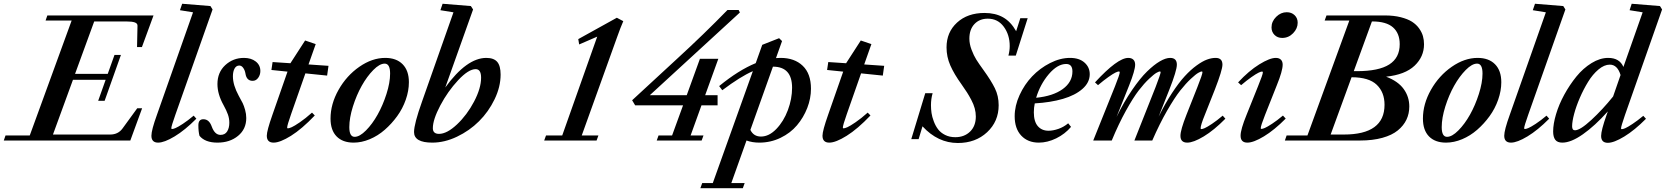

<svg xmlns="http://www.w3.org/2000/svg" viewBox="-64 -745 8832 1018"><path d="M-43.9 0 -34.7 -26.9H93.8L315.9 -636.2H177.7L187 -663.1H750L688.5 -495.6H662.6L665 -608.4Q665.5 -620.6 651.1 -626Q636.7 -631.3 605 -631.3H435.5L334 -353.5H507.3L543 -453.6H577.1L490.7 -210.4H456.5L496.1 -321.8H322.8L216.8 -31.7H520Q562 -31.7 585.4 -63.5L663.6 -170.9H689.5L627 0Z M774.4 11.2Q738.8 11.2 738.8 -25.4Q738.8 -55.2 768.1 -136.2L959.5 -679.7L890.1 -690.9L901.9 -725.1L1051.8 -712.9L1063 -694.8L865.7 -136.2Q844.2 -75.7 844.2 -64.9Q844.2 -61 848.6 -61Q854.5 -61 866.9 -66.2Q879.4 -71.3 905.5 -88.4Q931.6 -105.5 962.9 -131.8L977.1 -115.7Q916.5 -54.7 861.8 -21.7Q807.1 11.2 774.4 11.2Z M1088.9 11.2Q1023.4 11.2 993.7 -24.9Q987.8 -47.4 987.8 -80.6Q987.8 -112.8 1014.2 -112.8Q1044.9 -112.8 1058.6 -74.2Q1074.7 -29.8 1105 -29.8Q1128.9 -29.8 1140.4 -48.1Q1151.9 -66.4 1151.9 -94.2Q1151.9 -116.7 1144.5 -137.7Q1137.2 -158.7 1121.1 -188Q1088.9 -245.6 1088.9 -299.3Q1088.9 -361.3 1130.4 -399.7Q1171.9 -438 1229.5 -438Q1267.6 -438 1292 -418.9Q1316.4 -399.9 1316.4 -368.7Q1316.4 -348.1 1304.9 -332.3Q1293.5 -316.4 1275.4 -316.4Q1243.2 -316.4 1237.3 -355.5Q1234.4 -372.6 1225.6 -385Q1216.8 -397.5 1204.6 -397.5Q1188.5 -397.5 1179.7 -381.6Q1170.9 -365.7 1170.9 -340.3Q1170.9 -293.9 1201.7 -237.3Q1215.8 -212.4 1222.7 -198.2Q1229.5 -184.1 1235.6 -162.4Q1241.7 -140.6 1241.7 -119.1Q1241.7 -60.5 1198.2 -24.7Q1154.8 11.2 1088.9 11.2Z M1386.7 11.2Q1350.6 11.2 1350.6 -25.4Q1350.6 -51.8 1380.4 -136.2L1460.4 -365.2L1375 -374L1381.3 -416L1476.1 -409.7V-410.2L1553.7 -530.3L1609.9 -511.2L1571.8 -403.3L1677.7 -396L1670.4 -344.2L1555.2 -356L1479.5 -140.1Q1458.5 -80.6 1458.5 -68.4Q1458.5 -64.5 1462.4 -64.5Q1468.8 -64.5 1482.7 -70.6Q1496.6 -76.7 1525.9 -96.7Q1555.2 -116.7 1590.3 -147.9L1605 -132.8Q1536.6 -61 1478.8 -24.9Q1420.9 11.2 1386.7 11.2Z M1811 11.2Q1752.9 11.2 1720.7 -21.7Q1688.5 -54.7 1688.5 -116.2Q1688.5 -193.4 1731 -268.6Q1773.4 -343.8 1841.3 -390.9Q1909.2 -438 1978.5 -438Q2037.6 -438 2070.8 -404.3Q2104 -370.6 2104 -309.1Q2104 -263.7 2087.4 -216.3Q2070.8 -168.9 2041.7 -128.9Q2012.7 -88.9 1976.1 -56.9Q1939.5 -24.9 1896.2 -6.8Q1853 11.2 1811 11.2ZM1816.4 -19.5Q1842.8 -19.5 1876.5 -53.5Q1910.2 -87.4 1938 -137Q1965.8 -186.5 1985.1 -246.8Q2004.4 -307.1 2004.4 -355Q2004.4 -407.7 1975.6 -407.7Q1948.7 -407.7 1915.3 -373.8Q1881.8 -339.8 1854 -290.3Q1826.2 -240.7 1807.1 -180.2Q1788.1 -119.6 1788.1 -70.8Q1788.1 -19.5 1816.4 -19.5Z M2228 11.2Q2131.3 11.2 2131.3 -44.9Q2131.3 -87.9 2173.8 -207L2340.3 -679.7L2271 -690.9L2282.7 -725.1L2432.6 -712.9L2444.3 -694.8L2296.9 -281.2Q2410.6 -438 2514.6 -438Q2554.2 -438 2572.3 -417Q2590.3 -396 2590.3 -349.6Q2590.3 -284.7 2558.3 -218.5Q2526.4 -152.3 2475.8 -102.1Q2425.3 -51.8 2359.1 -20.3Q2293 11.2 2228 11.2ZM2263.7 -35.2Q2305.7 -35.2 2358.9 -85.2Q2412.1 -135.3 2449.5 -206.3Q2486.8 -277.3 2486.8 -333Q2486.8 -378.4 2458 -378.4Q2419.9 -378.4 2365 -319.6Q2310.1 -260.7 2270.5 -185.8Q2231 -110.8 2231 -65.4Q2231 -35.2 2263.7 -35.2Z M2821.3 0 2831.1 -26.9H2917L3102.5 -550.8L3006.8 -509.3L3002 -537.6L3206.5 -650.9L3240.7 -632.8Q3224.6 -595.7 3208.5 -549.8L3020.5 -26.9H3108.9L3099.1 0Z M3418 0 3427.7 -26.9H3499.5L3557.6 -186.5H3303.7L3287.6 -213.4L3527.8 -435.1Q3668 -563.5 3793 -691.9H3852.5L3858.9 -678.7L3381.3 -240.2H3577.1L3647 -433.1H3744.6L3674.8 -240.2H3740.7V-186.5H3655.3L3597.7 -26.9H3666L3656.2 0Z M3961.9 11.2Q3924.8 11.2 3894 0L3813.5 225.6H3884.3L3874.5 252.9H3649.4L3659.2 225.6H3715.3L3927.7 -367.7Q3862.3 -339.4 3765.6 -266.6L3749 -288.6Q3852.1 -373 3942.9 -410.2L3977.5 -507.3L4066.9 -542.5L4082.5 -527.3L4050.3 -437Q4059.1 -438 4075.2 -438Q4148.4 -438 4192.1 -396.2Q4235.8 -354.5 4235.8 -274.4Q4235.8 -223.1 4216.1 -172.4Q4196.3 -121.6 4161.6 -80.6Q4127 -39.6 4074.5 -14.2Q4022 11.2 3961.9 11.2ZM4135.7 -279.8Q4135.7 -391.6 4034.2 -391.6L3914.6 -56.2Q3931.6 -21 3970.7 -21Q4013.2 -21 4052 -61Q4090.8 -101.1 4113.3 -160.9Q4135.7 -220.7 4135.7 -279.8Z M4333 11.2Q4296.9 11.2 4296.9 -25.4Q4296.9 -51.8 4326.7 -136.2L4406.7 -365.2L4321.3 -374L4327.6 -416L4422.4 -409.7V-410.2L4500 -530.3L4556.2 -511.2L4518.1 -403.3L4624 -396L4616.7 -344.2L4501.5 -356L4425.8 -140.1Q4404.8 -80.6 4404.8 -68.4Q4404.8 -64.5 4408.7 -64.5Q4415 -64.5 4429 -70.6Q4442.9 -76.7 4472.2 -96.7Q4501.5 -116.7 4536.6 -147.9L4551.3 -132.8Q4482.9 -61 4425 -24.9Q4367.2 11.2 4333 11.2Z M5014.6 13.2Q4908.7 13.2 4827.1 -75.2L4806.6 -7.3H4767.6L4841.8 -251H4880.9Q4872.1 -221.2 4872.1 -187Q4872.1 -166.5 4875 -146Q4877.9 -125.5 4887 -101.6Q4896 -77.6 4909.7 -59.6Q4923.3 -41.5 4947 -29.5Q4970.7 -17.6 5001 -17.6Q5048.8 -17.6 5079.3 -47.1Q5109.9 -76.7 5109.9 -127.4Q5109.9 -148.9 5104 -170.7Q5098.1 -192.4 5085.7 -215.8Q5073.2 -239.3 5063 -255.1Q5052.7 -271 5034.7 -296.9Q4994.6 -352.5 4974.6 -398.2Q4954.6 -443.8 4954.6 -493.7Q4954.6 -574.2 5010.3 -625.2Q5065.9 -676.3 5156.2 -676.3Q5213.4 -676.3 5254.4 -653.1Q5295.4 -629.9 5323.7 -579.6L5345.7 -648.4H5384.8L5321.8 -450.2H5282.7Q5289.6 -476.1 5289.6 -501Q5289.6 -560.5 5258.1 -603.3Q5226.6 -646 5173.3 -646Q5129.4 -646 5102.5 -617.4Q5075.7 -588.9 5075.7 -540Q5075.7 -511.7 5087.4 -481Q5099.1 -450.2 5112.3 -429.2Q5125.5 -408.2 5149.9 -374.5Q5190.9 -317.9 5210.9 -277.1Q5231 -236.3 5231 -187Q5231 -101.1 5169.7 -43.9Q5108.4 13.2 5014.6 13.2Z M5443.8 11.2Q5385.7 11.2 5350.8 -25.9Q5315.9 -63 5315.9 -128.9Q5315.9 -184.1 5341.8 -240.7Q5367.7 -297.4 5408.7 -340.3Q5449.7 -383.3 5503.4 -410.6Q5557.1 -438 5609.4 -438Q5658.2 -438 5686 -413.3Q5713.9 -388.7 5713.9 -351.6Q5713.9 -307.6 5675.3 -273.7Q5636.7 -239.7 5571.5 -220.7Q5506.3 -201.7 5422.4 -196.8Q5417.5 -173.8 5417.5 -149.4Q5417.5 -100.6 5438.5 -76.2Q5459.5 -51.8 5495.6 -51.8Q5519.5 -51.8 5548.1 -61.8Q5576.7 -71.8 5599.6 -91.3L5614.7 -72.3Q5582.5 -34.2 5536.1 -11.5Q5489.7 11.2 5443.8 11.2ZM5588.9 -405.8Q5543 -405.8 5497.1 -352.1Q5451.2 -298.3 5429.7 -226.6Q5519 -235.4 5570.6 -272.7Q5622.1 -310.1 5622.1 -366.2Q5622.1 -405.8 5588.9 -405.8Z M5732.4 0 5847.7 -287.1Q5873 -350.6 5873 -361.8Q5873 -366.2 5868.7 -366.2Q5862.8 -366.2 5850.1 -360.1Q5837.4 -354 5812.5 -336.4Q5787.6 -318.8 5757.8 -293.5L5741.7 -308.1Q5861.3 -438 5918 -438Q5935.5 -438 5945.1 -428.7Q5954.6 -419.4 5954.6 -402.3Q5954.6 -372.1 5922.9 -292.5L5856 -125Q5895.5 -205.1 5938.2 -267.6Q5981 -330.1 6017.8 -366Q6054.7 -401.9 6085.7 -419.9Q6116.7 -438 6140.1 -438Q6175.8 -438 6175.8 -402.3Q6175.8 -371.1 6136.2 -270.5L6079.1 -126.5Q6113.8 -196.3 6150.1 -251.7Q6186.5 -307.1 6218 -341.3Q6249.5 -375.5 6280.5 -397.9Q6311.5 -420.4 6335.7 -429.2Q6359.9 -438 6381.3 -438Q6417.5 -438 6417.5 -402.3Q6417.5 -374 6377.4 -270.5L6324.2 -136.2Q6301.8 -81.5 6301.8 -64.9Q6301.8 -60.5 6305.7 -60.5Q6311.5 -60.5 6324 -65.9Q6336.4 -71.3 6362.1 -88.4Q6387.7 -105.5 6418.9 -131.8L6433.1 -115.7Q6373 -54.7 6318.4 -21.7Q6263.7 11.2 6231 11.2Q6194.8 11.2 6194.8 -24.9Q6194.8 -55.7 6226.6 -136.2L6284.7 -283.2Q6311.5 -350.6 6311.5 -362.3Q6311.5 -366.2 6307.6 -366.2Q6302.7 -366.2 6289.6 -358.9Q6276.4 -351.6 6250 -327.1Q6223.6 -302.7 6193.8 -265.1Q6164.1 -227.5 6124 -158Q6084 -88.4 6045.4 0H5950.7L6063 -283.2Q6089.8 -353 6089.8 -362.3Q6089.8 -366.2 6085.4 -366.2Q6080.6 -366.2 6067.6 -358.9Q6054.7 -351.6 6028.6 -327.1Q6002.4 -302.7 5973.4 -265.1Q5944.3 -227.5 5905.8 -158Q5867.2 -88.4 5830.6 0Z M6734.4 -543.9Q6709.5 -543.9 6693.6 -559.8Q6677.7 -575.7 6677.7 -599.6Q6677.7 -631.3 6702.4 -655.8Q6727.1 -680.2 6758.3 -680.2Q6783.7 -680.2 6800 -664.6Q6816.4 -648.9 6816.4 -624.5Q6816.4 -593.8 6792.2 -568.8Q6768.1 -543.9 6734.4 -543.9ZM6549.8 11.2Q6513.7 11.2 6513.7 -25.4Q6513.7 -58.6 6545.4 -136.2L6606 -287.1Q6631.8 -350.1 6631.8 -361.3Q6631.8 -365.7 6627.4 -365.7Q6621.6 -365.7 6608.9 -359.6Q6596.2 -353.5 6571.3 -336.2Q6546.4 -318.8 6516.6 -293.5L6500.5 -308.1Q6557.6 -369.6 6613 -403.8Q6668.5 -438 6700.2 -438Q6717.8 -438 6727.3 -428.7Q6736.8 -419.4 6736.8 -402.3Q6736.8 -369.1 6705.6 -292.5L6643.6 -136.2Q6620.6 -78.1 6620.6 -65.4Q6620.6 -61.5 6624 -61.5Q6630.4 -61.5 6642.6 -66.7Q6654.8 -71.8 6680.9 -88.9Q6707 -106 6738.3 -132.3L6752.9 -116.2Q6692.4 -55.2 6637.5 -22Q6582.5 11.2 6549.8 11.2Z M6748.5 0 6757.8 -26.9H6868.2L7090.3 -636.2H6959.5L6969.2 -663.1H7278.8Q7325.7 -663.1 7362.5 -653.8Q7399.4 -644.5 7422.4 -629.9Q7445.3 -615.2 7460 -594.7Q7474.6 -574.2 7480.5 -553.7Q7486.3 -533.2 7486.3 -510.3Q7486.3 -444.3 7436.3 -396.7Q7386.2 -349.1 7285.2 -338.4Q7348.6 -314.5 7378.4 -273.2Q7408.2 -231.9 7408.2 -180.2Q7408.2 -142.6 7393.1 -110.6Q7377.9 -78.6 7347.2 -53.5Q7316.4 -28.3 7265.4 -14.2Q7214.4 0 7147.5 0ZM7211.9 -631.3H7210L7113.8 -367.7H7130.4Q7246.1 -367.7 7301.8 -403.1Q7357.4 -438.5 7357.4 -510.7Q7357.4 -568.4 7321.8 -599.9Q7286.1 -631.3 7211.9 -631.3ZM7276.9 -189.5Q7276.9 -255.9 7235.4 -295.7Q7193.8 -335.4 7102.1 -335.4L6991.2 -31.7H7061.5Q7276.9 -31.7 7276.9 -189.5Z M7603 11.2Q7544.9 11.2 7512.7 -21.7Q7480.5 -54.7 7480.5 -116.2Q7480.5 -193.4 7522.9 -268.6Q7565.4 -343.8 7633.3 -390.9Q7701.2 -438 7770.5 -438Q7829.6 -438 7862.8 -404.3Q7896 -370.6 7896 -309.1Q7896 -263.7 7879.4 -216.3Q7862.8 -168.9 7833.7 -128.9Q7804.7 -88.9 7768.1 -56.9Q7731.4 -24.9 7688.2 -6.8Q7645 11.2 7603 11.2ZM7608.4 -19.5Q7634.8 -19.5 7668.5 -53.5Q7702.1 -87.4 7730 -137Q7757.8 -186.5 7777.1 -246.8Q7796.4 -307.1 7796.4 -355Q7796.4 -407.7 7767.6 -407.7Q7740.7 -407.7 7707.3 -373.8Q7673.8 -339.8 7646 -290.3Q7618.2 -240.7 7599.1 -180.2Q7580.1 -119.6 7580.1 -70.8Q7580.1 -19.5 7608.4 -19.5Z M7947.3 11.2Q7911.6 11.2 7911.6 -25.4Q7911.6 -55.2 7940.9 -136.2L8132.3 -679.7L8063 -690.9L8074.7 -725.1L8224.6 -712.9L8235.8 -694.8L8038.6 -136.2Q8017.1 -75.7 8017.1 -64.9Q8017.1 -61 8021.5 -61Q8027.3 -61 8039.8 -66.2Q8052.2 -71.3 8078.4 -88.4Q8104.5 -105.5 8135.7 -131.8L8149.9 -115.7Q8089.4 -54.7 8034.7 -21.7Q7980 11.2 7947.3 11.2Z M8219.7 11.2Q8193.4 11.2 8182.1 -3.9Q8170.9 -19 8170.9 -47.9Q8170.9 -87.9 8186.3 -139.6Q8201.7 -191.4 8230 -243.2Q8258.3 -294.9 8293.9 -338.9Q8329.6 -382.8 8374.3 -410.4Q8418.9 -438 8462.9 -438Q8522.9 -438 8543.5 -390.1L8645.5 -679.7L8576.2 -690.9L8587.4 -725.1L8737.3 -712.9L8748.5 -694.8L8551.8 -135.3Q8530.8 -74.7 8530.8 -64Q8530.8 -60.1 8535.2 -60.1Q8541 -60.1 8553.5 -65.4Q8565.9 -70.8 8591.8 -87.9Q8617.7 -105 8648.9 -130.9L8663.1 -115.2Q8602.5 -54.2 8547.9 -21Q8493.2 12.2 8460.9 12.2Q8425.3 12.2 8425.3 -24.4Q8425.3 -53.7 8454.1 -135.3L8460.9 -154.3Q8391.6 -77.1 8328.6 -33Q8265.6 11.2 8219.7 11.2ZM8271.5 -75.2Q8271.5 -54.2 8286.6 -54.2Q8314 -54.2 8373.5 -109.1Q8433.1 -164.1 8488.8 -233.4L8528.3 -347.2Q8511.7 -402.3 8471.2 -402.3Q8441.9 -402.3 8411.1 -376.5Q8380.4 -350.6 8356.2 -311Q8332 -271.5 8312.5 -226.6Q8293 -181.6 8282.2 -141.1Q8271.5 -100.6 8271.5 -75.2Z"/></svg>

Font: Elstob 14pt SemiBold
Style: Italic
Weight: 600
Italic angle: -20°
Designer: Peter S. Baker
Version: Version 1.015